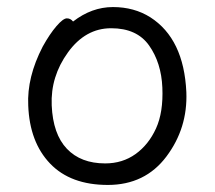

<svg xmlns="http://www.w3.org/2000/svg" viewBox="-20 -506 608 544"><path d="M187 -445Q240 -486 300 -486Q360 -486 406 -457Q501 -396 508 -245Q512 -143 451.5 -62.5Q391 18 285.5 18Q180 18 122 -42.5Q64 -103 60 -207Q56 -287 101 -374Q121 -410 140 -432Q159 -454 169.5 -454Q180 -454 187 -445ZM278 -43Q327 -43 364 -69.5Q401 -96 422 -142Q443 -188 440 -258Q437 -328 402.5 -377Q368 -426 295 -426Q222 -426 172.5 -357.5Q123 -289 126.5 -207.5Q130 -126 169.5 -84.5Q209 -43 278 -43Z"/></svg>

Font: LXGW WenKai
Style: Regular
Weight: 400
Designer: LXGW / Fontworks Inc.
Foundry: LXGW / Fontworks Inc.
Version: Version 1.520; June 14, 2025